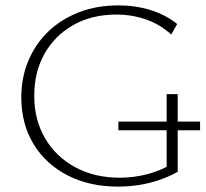

<svg xmlns="http://www.w3.org/2000/svg" viewBox="-20 -685 763 712"><path d="M417 7Q312 7 231 -34.5Q150 -76 104.5 -150.5Q59 -225 59 -325Q59 -398 85.5 -460.5Q112 -523 159.5 -568.5Q207 -614 273 -639.5Q339 -665 419 -665Q483 -665 539 -647.5Q595 -630 637 -596L615 -557Q573 -595 521 -613Q469 -631 412 -631Q320 -631 251.5 -592Q183 -553 145 -485.5Q107 -418 107 -330Q107 -240 147.5 -171.5Q188 -103 259.5 -64.5Q331 -26 424 -26Q476 -26 526 -39Q576 -52 619 -78L598 -48V-336H639V-48Q607 -30 570.5 -17.5Q534 -5 495.5 1Q457 7 417 7ZM419 -202V-234H722V-202Z"/></svg>

Font: Ysabeau Office ExtraLight
Style: Regular
Weight: 250
Designer: Christian Thalmann (Catharsis Fonts)
Version: Version 2.001;gftools[0.9.30]; featfreeze: tnum,lnum,ss02